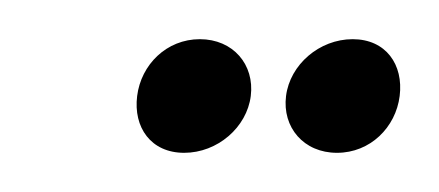

<svg xmlns="http://www.w3.org/2000/svg" viewBox="-20 -269 224 98"><path d="M160 -249C143 -249 128 -236 126 -220C124 -204 135 -191 152 -191C169 -191 182 -204 184 -220C186 -236 177 -249 160 -249ZM82 -249C65 -249 52 -236 50 -220C48 -204 57 -191 74 -191C91 -191 106 -204 108 -220C110 -236 99 -249 82 -249Z"/></svg>

Font: Hussar Tani
Style: DwaKurs
Weight: 700
Foundry: Cannot Into Space Fonts
Version: Version 0.92